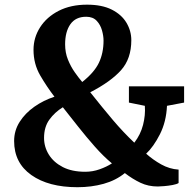

<svg xmlns="http://www.w3.org/2000/svg" viewBox="-20 -772 804 802"><path d="M749 -411.5V-343.5L677.5 -330Q674.5 -263.5 648 -211.2Q621.5 -159 590.5 -130Q619 -104.5 653.5 -85.2Q688 -66 726 -63.5V-7.5Q718.5 -2.5 701 0.8Q683.5 4 665.5 5.5Q647.5 7 639 7Q599.5 7 566.8 -8.5Q534 -24 501.5 -49Q464 -18.5 413 -4.2Q362 10 303.5 10Q183 10 111 -40.8Q39 -91.5 39 -183Q39 -226.5 62 -262.8Q85 -299 123.2 -326Q161.5 -353 207.5 -368Q175.5 -409.5 147.8 -457.2Q120 -505 120 -564Q120 -615 147.5 -658Q175 -701 225.2 -726.8Q275.5 -752.5 343.5 -752.5Q406 -752.5 447 -731.8Q488 -711 508.2 -677Q528.5 -643 528.5 -604Q528.5 -527 485.8 -479Q443 -431 357 -386.5Q409 -321 452 -270.2Q495 -219.5 541 -176Q567 -209.5 577.5 -250.2Q588 -291 585 -330L518.5 -343.5V-411.5ZM252 -587Q252 -552 263.8 -523Q275.5 -494 292 -470.5Q308.5 -447 323.5 -429.5Q374 -469.5 393.2 -510Q412.5 -550.5 412.5 -602.5Q412.5 -622 406 -645.2Q399.5 -668.5 383.8 -685.2Q368 -702 340 -702Q296 -702 274 -670.8Q252 -639.5 252 -587ZM336 -54.5Q367 -54.5 396 -64.8Q425 -75 447.5 -89.5Q412 -119 376.2 -159.5Q340.5 -200 306.5 -243Q272.5 -286 242.5 -324Q208.5 -303 186.2 -272.2Q164 -241.5 164 -196Q164 -158.5 184 -126.2Q204 -94 242.2 -74.2Q280.5 -54.5 336 -54.5Z"/></svg>

Font: Merriweather
Style: Bold
Weight: 700
Designer: Eben Sorkin
Foundry: Eben Sorkin
Version: Version 2.100; ttfautohint (v1.7.19-72a1) -l 8 -r 50 -G 200 